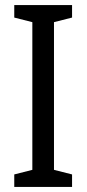

<svg xmlns="http://www.w3.org/2000/svg" viewBox="-20 -734 340 754"><path d="M263 0V-49L192 -67V-647L263 -665V-714H36V-665L107 -647V-67L36 -49V0Z"/></svg>

Font: Noto Sans Kannada Condensed
Style: Regular
Weight: 400
Width: 3
Designer: Jelle Bosma - Monotype Design Team
Foundry: Monotype Imaging Inc.
Version: Version 2.005